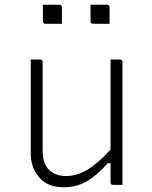

<svg xmlns="http://www.w3.org/2000/svg" viewBox="-20 -776 640 806"><path d="M148 -526Q159 -526 159 -515V-143Q159 -89 186 -63Q213 -37 258 -37Q303 -37 347.5 -64Q392 -91 444 -148V-526H483Q494 -526 494 -515V0H455Q444 0 444 -11V-91H432Q393 -45 348.5 -17.5Q304 10 248 10Q179 10 144 -32Q109 -74 109 -133V-526ZM160 -756H229Q240 -756 240 -745V-676H171Q160 -676 160 -687ZM360 -756H429Q440 -756 440 -745V-676H371Q360 -676 360 -687Z"/></svg>

Font: Recursive Mn Lnr St Lt
Style: Regular
Weight: 300
Monospace: yes
Version: Version 1.079;hotconv 1.0.112;makeotfexe 2.5.65598; ttfautoh